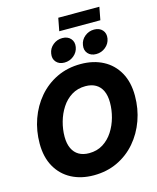

<svg xmlns="http://www.w3.org/2000/svg" viewBox="-153 -1183 1059 1298"><g transform="rotate(-15 376.5 -534.5)"><path d="M340.3 11.2Q252 11.2 184.3 -24.4Q116.7 -60.1 78.6 -127.7Q40.5 -195.3 40.5 -290.5Q40.5 -379.9 69.1 -460.7Q97.7 -541.5 151.1 -604.2Q204.6 -667 279.5 -702.9Q354.5 -738.8 446.8 -738.8Q535.2 -738.8 602.8 -703.4Q670.4 -668 708.5 -600.3Q746.6 -532.7 746.6 -437Q746.6 -346.2 717.5 -265.4Q688.5 -184.6 634.8 -122.1Q581.1 -59.6 506.3 -24.2Q431.6 11.2 340.3 11.2ZM348.1 -141.6Q403.8 -141.6 445.6 -168Q487.3 -194.3 515.4 -237.8Q543.5 -281.2 557.6 -333Q571.8 -384.8 571.8 -436Q571.8 -484.9 556.2 -518.3Q540.5 -551.8 511 -568.8Q481.4 -585.9 439.5 -585.9Q384.3 -585.9 342.3 -559.8Q300.3 -533.7 272.2 -490.2Q244.1 -446.8 229.7 -395Q215.3 -343.3 215.3 -291.5Q215.3 -243.2 231.2 -209.5Q247.1 -175.8 276.6 -158.7Q306.2 -141.6 348.1 -141.6ZM567.4 -776.4Q530.3 -776.4 509.8 -799.8Q489.3 -823.2 495.6 -858.4Q501 -894 529.5 -917.2Q558.1 -940.4 594.7 -940.4Q632.3 -940.4 652.8 -917.2Q673.3 -894 667.5 -858.4Q661.6 -823.2 633.1 -799.8Q604.5 -776.4 567.4 -776.4ZM345.2 -776.4Q308.1 -776.4 287.6 -799.8Q267.1 -823.2 273.4 -858.4Q278.8 -894 307.1 -917.2Q335.4 -940.4 372.6 -940.4Q409.7 -940.4 430.4 -917.2Q451.2 -894 445.3 -858.4Q439.5 -823.2 410.9 -799.8Q382.3 -776.4 345.2 -776.4ZM669.9 -1080.1 652.8 -990.2H365.2L382.3 -1080.1Z"/></g></svg>

Font: Inter 28pt ExtraBold
Style: Italic
Weight: 800
Italic angle: -9.3988°
Designer: Rasmus Andersson
Foundry: rsms
Version: Version 4.001;git-66647c0bb